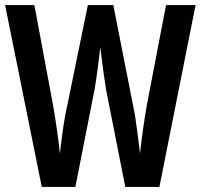

<svg xmlns="http://www.w3.org/2000/svg" viewBox="-26 -734 788 754"><path d="M742 -714H626L551 -323C541 -265 530 -193 524 -131C517 -188 510 -244 504 -282L419 -714H319L230 -280C223 -244 215 -182 209 -131C204 -184 193 -260 182 -323L109 -714H-6L138 0H270L346 -386C354 -433 363 -503 368 -549C375 -483 385 -419 390 -385L466 0H600Z"/></svg>

Font: Noto Sans Sinhala UI ExtraCondensed SemiBold
Style: Regular
Weight: 600
Width: 2
Designer: Jelle Bosma - Monotype Design Team
Foundry: Monotype Imaging Inc.
Version: Version 2.006